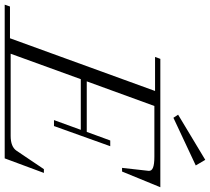

<svg xmlns="http://www.w3.org/2000/svg" viewBox="-95 -836 894 818"><g transform="rotate(90 352.0 -427.0)"><path d="M444.8 -718.8 431.6 -738.8 624 -854.5 647.9 -814ZM-37.1 0 -29.3 -22.5H106L330.6 -640.6H185.5L193.8 -663.1H740.7L673.8 -500H658.2L670.9 -613.3Q671.9 -626 657.5 -631.8Q643.1 -637.7 610.4 -637.7H394.5L289.6 -349.6H504.9L541.5 -449.7H565.9L480 -210H454.6L496.1 -324.2H280.3L171.9 -25.4H522Q568.4 -25.4 585.4 -50.8L663.6 -167H679.7L617.7 0Z"/></g></svg>

Font: Elstob Light
Style: Italic
Weight: 300
Italic angle: -20°
Designer: Peter S. Baker
Version: Version 1.015